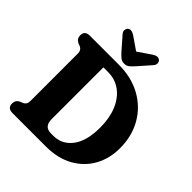

<svg xmlns="http://www.w3.org/2000/svg" viewBox="-241 -1069 1228 1228"><g transform="rotate(45 373.0 -455.0)"><path d="M27 -41.5Q27 -72 55 -86L75 -93.5Q99 -105 99 -133.5V-566.5Q99 -595 75 -606.5L55 -614Q27 -628 27 -658.5Q27 -700 72.5 -700H333Q448.5 -700 535 -652.2Q621.5 -604.5 669.8 -520.2Q718 -436 718 -327Q718 -233.5 676.8 -159.5Q635.5 -85.5 558.8 -42.8Q482 0 376 0H72.5Q27 0 27 -41.5ZM360 -82Q437.5 -82 486.2 -145.5Q535 -209 535 -332Q535 -416.5 508.5 -480.8Q482 -545 433.2 -581.5Q384.5 -618 318 -618H277V-151.5Q277 -115 292.5 -98.5Q308 -82 338 -82ZM419 -770Q402.5 -751.5 388.8 -740Q375 -728.5 354 -728.5Q332.5 -728.5 318.8 -740Q305 -751.5 288 -770L215 -853.5Q202 -868 203.2 -881.5Q204.5 -895 212 -902Q231.5 -920 265 -898.5L353.5 -837.5L443 -898.5Q476 -920 495.5 -902Q503 -895 504.2 -881.5Q505.5 -868 492.5 -853.5Z"/></g></svg>

Font: Fraunces 144pt SuperSoft
Style: Bold
Weight: 700
Version: Version 1.000;[b76b70a41]